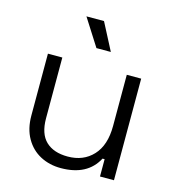

<svg xmlns="http://www.w3.org/2000/svg" viewBox="-106 -789 807 889"><g transform="rotate(15 297.0 -345.0)"><path d="M451.5 0V-83H441.5Q392.8 9.5 265.2 9.5Q211.2 9.5 167.2 -13.6Q123.2 -36.8 97.4 -81.9Q71.5 -127 71.5 -191V-487H140.5V-195.5Q140.5 -121.5 177.6 -86Q214.8 -50.5 282.5 -50.5Q357.8 -50.5 403.6 -99.9Q449.5 -149.2 449.5 -241.5V-487H518.5V0ZM350.8 -570H281.8L199 -700H283.2Z"/></g></svg>

Font: Space Grotesk Variable
Style: Regular
Weight: 400
Designer: Florian Karsten (Space Grotesk), Colophon Foundry (Space Mono)
Foundry: Florian Karsten
Version: Version 1.106